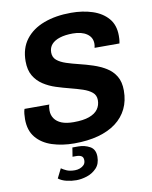

<svg xmlns="http://www.w3.org/2000/svg" viewBox="-97 -768 831 1049"><g transform="rotate(-10 318.5 -243.0)"><path d="M265 10Q198 10 142.5 -8Q87 -26 54.5 -65Q22 -104 22 -167Q22 -181 23.5 -196.5Q25 -212 29 -223H167Q164 -219 163 -207.5Q162 -196 162 -190Q162 -165 175.5 -145.5Q189 -126 215 -115.5Q241 -105 282 -105Q335 -105 368 -117Q401 -129 416.5 -150.5Q432 -172 432 -201Q432 -228 413 -244Q394 -260 362.5 -270.5Q331 -281 293.5 -290.5Q256 -300 218.5 -312Q181 -324 149.5 -344.5Q118 -365 99 -397Q80 -429 80 -478Q80 -550 117 -598.5Q154 -647 219.5 -671.5Q285 -696 370 -696Q435 -696 488.5 -678.5Q542 -661 574 -624Q606 -587 606 -528Q606 -520 605.5 -510Q605 -500 602 -485H464Q466 -494 466.5 -499Q467 -504 467 -508Q467 -543 438 -563Q409 -583 360 -583Q318 -583 288 -573.5Q258 -564 242 -546Q226 -528 226 -501Q226 -474 245 -458Q264 -442 296 -431.5Q328 -421 365.5 -412Q403 -403 441 -390.5Q479 -378 511 -358.5Q543 -339 562 -307.5Q581 -276 581 -228Q581 -171 559.5 -127Q538 -83 497.5 -52.5Q457 -22 398.5 -6Q340 10 265 10ZM241 210Q214 210 187 203.5Q160 197 142 183L168 131Q179 139 196.5 147Q214 155 243 155Q257 155 270.5 150Q284 145 293 135.5Q302 126 302 110Q302 93 291.5 86.5Q281 80 263 80H242L250 30H283Q318 30 347 46Q376 62 376 103Q376 143 353.5 166.5Q331 190 300 200Q269 210 241 210Z"/></g></svg>

Font: Chivo Medium SemiBold
Style: Italic
Weight: 600
Italic angle: -8.05°
Version: Version 2.002